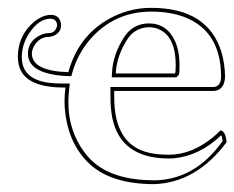

<svg xmlns="http://www.w3.org/2000/svg" viewBox="-20 -464 603 494"><path d="M547.9 -128.9Q561 -125 563 -98.1Q484.9 6.3 376 9.8Q268.1 9.3 212.9 -40Q156.7 -90.8 147.5 -177.7Q146 -190.4 146 -202.1Q146 -222.2 148.4 -238.8H145Q34.7 -238.8 26.9 -305.2Q26.4 -311.5 25.9 -316.9Q25.9 -372.1 66.9 -407.2Q88.9 -425.3 110.8 -425.8Q130.9 -425.8 136.2 -406.7Q137.2 -402.8 137.2 -399.9Q137.2 -379.9 117.2 -371.6Q111.3 -369.6 106 -369.1Q81.1 -369.1 67.4 -345.2Q62 -335 62 -325.2Q63.5 -281.2 155.8 -278.3Q183.6 -378.9 273.9 -422.4Q318.8 -443.8 369.1 -443.8Q513.7 -443.8 549.3 -331.5Q558.6 -300.8 559.1 -266.1Q557.1 -231.4 529.8 -230H273.9V-213.9Q273.9 -90.8 364.3 -70.8Q385.7 -65.9 415 -65.9Q474.6 -65.9 531.7 -113.8Q540.5 -121.6 547.9 -128.9ZM277.8 -274.9H430.2Q432.1 -277.8 432.1 -295.9Q432.1 -379.4 377 -392.6Q369.6 -394 362.8 -394Q328.1 -392.6 309.1 -365.2Q279.8 -320.3 277.8 -274.9ZM549.3 -116.2Q493.7 -63 426.8 -56.6Q419.9 -56.2 415 -56.2Q289.6 -56.2 268.6 -162.1Q264.2 -186 264.2 -213.9V-240.2H529.8Q548.3 -241.7 548.8 -266.1Q548.8 -383.3 455.1 -419.9Q418 -434.1 369.1 -434.1Q274.4 -434.1 211.9 -362.8Q179.2 -324.7 165.5 -275.4L163.6 -268.1H155.8Q53.2 -272.5 51.8 -325.2Q51.8 -357.9 83.5 -373.5Q95.2 -378.9 106 -378.9Q120.6 -378.9 126 -394.5Q127 -397.9 127 -399.9Q125.5 -414.6 110.8 -416Q79.1 -416 53.7 -376.5Q36.1 -348.1 36.1 -316.9Q36.1 -260.3 106 -251Q123.5 -249 145 -249H159.7L158.2 -237.8Q156.2 -220.2 155.8 -202.1Q155.8 -122.1 204.1 -63.5Q211.9 -54.2 219.7 -47.4Q272.9 -0.5 376 0Q481.9 -1 552.7 -101.1Q552.2 -109.9 549.3 -116.2ZM267.6 -265.1 268.1 -275.4Q270 -324.2 300.8 -370.6Q323.2 -403.3 362.8 -403.8Q409.7 -403.8 430.7 -357.4Q441.9 -331.5 441.9 -295.9Q441.9 -275.9 440.4 -272.9Q438.5 -269.5 437 -268.1L434.1 -265.1Z"/></svg>

Font: Linux Biolinum Outline O
Style: Bold
Weight: 700
Designer: Philipp H. Poll
Foundry: Philipp H. Poll
Version: Version 0.9.2